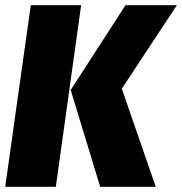

<svg xmlns="http://www.w3.org/2000/svg" viewBox="-21 -716 698 736"><path d="M-1 0 97 -696H290L193 0ZM363 0 250 -371 460 -696H657L446 -376L576 0Z"/></svg>

Font: Fira Sans Condensed Black
Style: Italic
Weight: 900
Width: 3
Italic angle: -8°
Designer: Carrois Corporate & Edenspiekermann AG
Foundry: Carrois Corporate GbR & Edenspiekermann AG
Version: Version 4.203